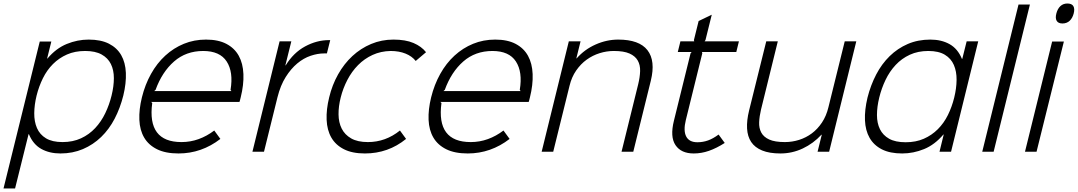

<svg xmlns="http://www.w3.org/2000/svg" viewBox="-52 -866 6152 1096"><path d="M652 -321Q634 -249 602.5 -188.5Q571 -128 525.5 -84Q480 -40 421.5 -15Q363 10 293 10Q230 10 183.5 -16Q137 -42 113 -100H111L34 210H-32L175 -629H241L217 -532H219Q268 -590 329 -615Q390 -640 454 -640Q524 -640 570 -616.5Q616 -593 640 -551Q664 -509 666.5 -450Q669 -391 652 -321ZM585 -321Q598 -374 598 -420Q598 -466 581 -500.5Q564 -535 528 -555Q492 -575 434 -575Q376 -575 330.5 -555Q285 -535 250.5 -500.5Q216 -466 193 -419.5Q170 -373 157 -321Q144 -268 143.5 -220Q143 -172 159 -135Q175 -98 210.5 -76.5Q246 -55 305 -55Q364 -55 410.5 -76.5Q457 -98 491.5 -135Q526 -172 549 -220Q572 -268 585 -321Z M1322 -310Q1320 -302 1318.5 -296Q1317 -290 1315 -284H811L817 -278Q787 -55 984 -55Q1035 -55 1082 -72Q1129 -89 1171 -121L1206 -73Q1153 -32 1093 -11Q1033 10 967 10Q893 10 844.5 -14Q796 -38 771 -80.5Q746 -123 743.5 -182Q741 -241 758 -310Q776 -383 810 -444Q844 -505 891.5 -548.5Q939 -592 997.5 -616Q1056 -640 1124 -640Q1194 -640 1240.5 -615.5Q1287 -591 1311 -547.5Q1335 -504 1337.5 -443Q1340 -382 1322 -310ZM1269 -346 1264 -353Q1281 -455 1242 -515Q1203 -575 1108 -575Q1010 -575 941.5 -515Q873 -455 836 -353L828 -346Z M1814 -561H1797Q1761 -561 1721 -547.5Q1681 -534 1645 -504Q1609 -474 1579 -426.5Q1549 -379 1532 -311L1455 0H1389L1544 -630H1611L1577 -493H1579Q1623 -565 1689.5 -601Q1756 -637 1826 -637H1833Z M2266 -73Q2164 10 2031 10Q1959 10 1911.5 -14Q1864 -38 1839.5 -80.5Q1815 -123 1812.5 -182Q1810 -241 1827 -310Q1844 -381 1878 -441.5Q1912 -502 1959.5 -546Q2007 -590 2066.5 -615Q2126 -640 2194 -640Q2263 -640 2308.5 -620.5Q2354 -601 2380 -568L2321 -518Q2300 -545 2263 -560Q2226 -575 2178 -575Q2122 -574 2075 -552.5Q2028 -531 1992 -494.5Q1956 -458 1931 -410Q1906 -362 1893 -310Q1880 -259 1880.5 -213Q1881 -167 1898.5 -132Q1916 -97 1952.5 -76Q1989 -55 2048 -55Q2149 -55 2231 -121Z M2973 -310Q2971 -302 2969.5 -296Q2968 -290 2966 -284H2462L2468 -278Q2438 -55 2635 -55Q2686 -55 2733 -72Q2780 -89 2822 -121L2857 -73Q2804 -32 2744 -11Q2684 10 2618 10Q2544 10 2495.5 -14Q2447 -38 2422 -80.5Q2397 -123 2394.5 -182Q2392 -241 2409 -310Q2427 -383 2461 -444Q2495 -505 2542.5 -548.5Q2590 -592 2648.5 -616Q2707 -640 2775 -640Q2845 -640 2891.5 -615.5Q2938 -591 2962 -547.5Q2986 -504 2988.5 -443Q2991 -382 2973 -310ZM2920 -346 2915 -353Q2932 -455 2893 -515Q2854 -575 2759 -575Q2661 -575 2592.5 -515Q2524 -455 2487 -353L2479 -346Z M3663 -405 3563 0H3496L3591 -385Q3601 -426 3602 -460.5Q3603 -495 3588.5 -520.5Q3574 -546 3541.5 -560.5Q3509 -575 3452 -575Q3411 -575 3371 -562.5Q3331 -550 3297 -525.5Q3263 -501 3237 -463.5Q3211 -426 3199 -376L3106 0H3040L3195 -630H3262L3238 -533H3240Q3285 -584 3348 -612Q3411 -640 3477 -640Q3597 -640 3644 -579.5Q3691 -519 3663 -405Z M4085 -50Q4038 -20 3995 -5Q3952 10 3908 10Q3836 10 3804 -37.5Q3772 -85 3795 -177L3890 -562L3896 -569H3817L3832 -630H3911L3909 -637L3936 -746L4011 -782L3975 -637L3970 -630H4166L4151 -569H3955L3957 -562L3863 -181Q3848 -120 3865 -87Q3882 -54 3929 -54Q3961 -54 3990 -64.5Q4019 -75 4050 -98Z M4681 0H4615L4639 -97H4637Q4591 -47 4530.5 -18.5Q4470 10 4403 10Q4340 10 4298.5 -7Q4257 -24 4236 -55.5Q4215 -87 4212.5 -132.5Q4210 -178 4224 -235L4322 -630H4388L4292 -240Q4283 -202 4281.5 -168.5Q4280 -135 4293.5 -109.5Q4307 -84 4339 -69.5Q4371 -55 4428 -55Q4470 -55 4509.5 -67.5Q4549 -80 4582 -104.5Q4615 -129 4640 -166.5Q4665 -204 4677 -254L4770 -630H4836Z M5377 0H5311L5335 -98H5333Q5284 -40 5223 -15Q5162 10 5098 10Q5028 10 4982 -13.5Q4936 -37 4912 -79Q4888 -121 4885.5 -179.5Q4883 -238 4900 -309Q4918 -380 4949.5 -440.5Q4981 -501 5026.5 -545.5Q5072 -590 5130 -615Q5188 -640 5259 -640Q5322 -640 5368.5 -614Q5415 -588 5439 -530H5441L5466 -630H5532ZM5395 -309Q5408 -362 5408.5 -410Q5409 -458 5393 -495Q5377 -532 5341.5 -553.5Q5306 -575 5247 -575Q5188 -575 5141.5 -553.5Q5095 -532 5060.5 -495Q5026 -458 5003 -410Q4980 -362 4967 -309Q4954 -256 4954 -209.5Q4954 -163 4971 -128.5Q4988 -94 5023.5 -74Q5059 -54 5118 -54Q5176 -54 5221.5 -74Q5267 -94 5301.5 -128.5Q5336 -163 5359 -209.5Q5382 -256 5395 -309Z M5620 0H5555L5762 -840H5827Z M6077 -789Q6070 -762 6053.5 -747Q6037 -732 6013 -732Q5989 -732 5980 -747Q5971 -762 5978 -789Q5985 -816 6001 -831Q6017 -846 6041 -846Q6066 -846 6075 -831Q6084 -816 6077 -789ZM5865 0H5799L5954 -629H6021Z"/></svg>

Font: TypoPRO Sinkin Sans
Style: 300 Light Italic
Weight: 300
Italic angle: -112°
Designer: Keith Bates
Foundry: K-Type
Version: Sinkin Sans (version 1.0)  by Keith Bates   •   © 2014   www